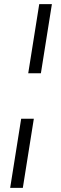

<svg xmlns="http://www.w3.org/2000/svg" viewBox="-20 -725 296 925"><path d="M116 -372 169 -705H230L177 -372ZM29 180 82 -153H143L90 180Z"/></svg>

Font: Mulish ExtraLight Light
Style: Italic
Weight: 300
Italic angle: -9°
Version: Version 3.603